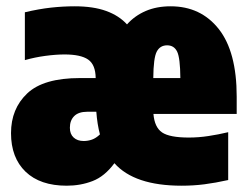

<svg xmlns="http://www.w3.org/2000/svg" viewBox="-20 -579 787 610"><path d="M192 11Q107.5 11 61.2 -33.5Q15 -78 15 -156Q15 -233.5 66.5 -282.2Q118 -331 234 -331H284Q283.5 -373.5 260 -389.8Q236.5 -406 185 -406Q158 -406 124.2 -401.5Q90.5 -397 59 -388V-540Q103.5 -550.5 142 -554.8Q180.5 -559 217 -559Q276.5 -559 317.2 -544.2Q358 -529.5 383.5 -501.5Q408 -529 442.8 -544Q477.5 -559 522 -559Q618 -559 675 -486.8Q732 -414.5 732 -272V-217H467.5Q471 -174.5 495 -158.2Q519 -142 580 -142Q611 -142 642.2 -146.8Q673.5 -151.5 705 -159V-7Q664.5 2 629.5 6.5Q594.5 11 557 11Q407 11 343.5 -60.5Q312.5 -18.5 274.2 -3.8Q236 11 192 11ZM511 -435Q488.5 -435 478 -415Q467.5 -395 467 -331H553Q552.5 -395 542.8 -415Q533 -435 511 -435ZM246 -131Q259.5 -131 272.2 -135.5Q285 -140 297.5 -152Q289 -184 286 -224H258Q229.5 -224 215.8 -210.2Q202 -196.5 202 -173Q202 -153 214 -142Q226 -131 246 -131Z"/></svg>

Font: Encode Sans Condensed Condensed Black
Style: Regular
Weight: 900
Width: 3
Designer: Multiple Designers
Foundry: Impallari Type
Version: Version 3.000; ttfautohint (v1.8.3) -l 8 -r 50 -G 200 -x 14 